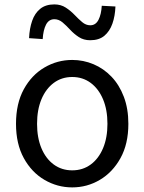

<svg xmlns="http://www.w3.org/2000/svg" viewBox="-20 -825 646 859"><path d="M303.1 13.4Q236.6 13.4 179 -20.3Q121.4 -54 86.5 -117.6Q51.6 -181.2 51.6 -271Q51.6 -361.9 86.5 -425.7Q121.4 -489.4 179 -523.1Q236.6 -556.8 303.1 -556.8Q352.9 -556.8 398.3 -537.7Q443.7 -518.6 478.8 -481.9Q513.8 -445.3 534 -392.1Q554.3 -338.9 554.3 -271Q554.3 -181.2 519.1 -117.6Q483.8 -54 426.7 -20.3Q369.7 13.4 303.1 13.4ZM303.1 -62.9Q350.2 -62.9 385.7 -88.9Q421.2 -114.9 441 -161.8Q460.7 -208.7 460.7 -271Q460.7 -333.8 441 -380.8Q421.2 -427.8 385.7 -454.2Q350.2 -480.5 303.1 -480.5Q256.1 -480.5 220.6 -454.2Q185.1 -427.8 165.4 -380.8Q145.8 -333.8 145.8 -271Q145.8 -208.7 165.4 -161.8Q185.1 -114.9 220.6 -88.9Q256.1 -62.9 303.1 -62.9ZM383.6 -645Q354.2 -645 332.6 -659.2Q311 -673.3 293.8 -692Q276.6 -710.7 259.8 -724.9Q242.9 -739 223.2 -739Q198.5 -739 185.9 -714.7Q173.4 -690.5 171 -650.1L110 -654.3Q112 -697.6 123.8 -731.7Q135.6 -765.9 160 -785.6Q184.4 -805.3 222.9 -805.3Q252.3 -805.3 274.1 -791.1Q295.9 -777 313.4 -758.6Q330.9 -740.2 347.6 -726.1Q364.2 -711.9 383.9 -711.9Q408 -711.9 420.6 -736.2Q433.1 -760.5 435.3 -799.2L496.5 -796Q494.9 -753.3 482.9 -719.2Q470.9 -685.1 447 -665Q423.1 -645 383.6 -645Z"/></svg>

Font: Noto Sans JP
Style: Regular
Weight: 100
Designer: Ryoko NISHIZUKA 西塚涼子 (kana, bopomofo & ideographs); Paul D. Hunt (Latin, Greek & Cyrillic); Sandoll Communications 산돌커뮤니
Foundry: Adobe
Version: Version 2.004;hotconv 1.0.118;makeotfexe 2.5.65603